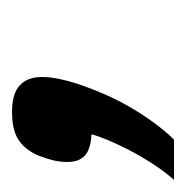

<svg xmlns="http://www.w3.org/2000/svg" viewBox="-22 -151 309 319"><g transform="rotate(-90 132.5 8.5)"><path d="M-6.8 143.1Q7.8 126.5 20.5 106.7Q33.2 86.9 43 67.9Q52.7 48.8 59.6 32.5Q66.4 16.1 68.8 5.9Q44.9 4.9 33.9 -4.6Q22.9 -14.2 22.9 -34.2Q22.9 -45.9 25.6 -57.4Q28.3 -68.8 33.2 -81.1Q41.5 -102.1 57.9 -114Q74.2 -126 106 -126Q136.7 -126 150.4 -113Q164.1 -100.1 164.1 -76.2Q164.1 -63.5 161.1 -48.8Q158.2 -34.2 153.3 -19Q148.4 -3.9 142.3 11.2Q136.2 26.4 129.9 40Q114.3 72.3 95.7 99.1Q77.1 126 60.1 143.1Z"/></g></svg>

Font: Clear Sans Medium
Style: Italic
Weight: 500
Italic angle: -12°
Foundry: Intel Corporation
Version: Version 1.00